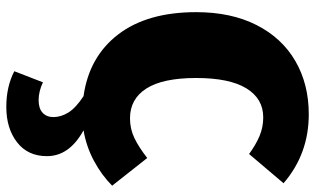

<svg xmlns="http://www.w3.org/2000/svg" viewBox="-220 -536 1023 624"><g transform="rotate(90 292.0 -224.5)"><path d="M488 135Q488 197 443 232Q398 267 328 267Q262 267 212 241L248 148Q278 162 306 162Q333 162 347 149Q361 136 361 114Q361 89 346 65Q331 41 293 16Q165 -2 92.5 -96.5Q20 -191 20 -350Q20 -464 62 -546.5Q104 -629 179 -672.5Q254 -716 352 -716Q481 -716 576 -634L481 -522Q451 -544 422.5 -556Q394 -568 362 -568Q301 -568 267.5 -513Q234 -458 234 -350Q234 -242 268 -188.5Q302 -135 365 -135Q399 -135 428.5 -149Q458 -163 494 -191L584 -77Q550 -43 503.5 -18Q457 7 404 16Q488 62 488 135Z"/></g></svg>

Font: Fira Sans Black
Style: Regular
Weight: 900
Designer: Carrois Corporate & Edenspiekermann AG
Foundry: Carrois Corporate GbR & Edenspiekermann AG
Version: Version 4.203